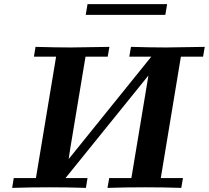

<svg xmlns="http://www.w3.org/2000/svg" viewBox="-20 -914 1016 934"><path d="M39.1 0 46.9 -47.9H154.8L252.9 -638.2H145L152.8 -686Q255.9 -683.1 324.2 -683.1L512.2 -686L503.9 -638.2H396L321.8 -191.9L314 -140.1L715.8 -638.2H608.9L617.2 -686Q720.2 -683.1 788.1 -683.1L976.1 -686L967.8 -638.2H859.9L762.2 -47.9H870.1L861.8 0Q774.9 -2.9 686 -2.9Q594.2 -2.9 502.9 0L511.2 -47.9H619.1L702.1 -546.9L298.8 -47.9H405.8L397.9 0Q311 -2.9 222.2 -2.9Q129.9 -2.9 39.1 0ZM397 -841.8 405.8 -894H793L784.2 -841.8Z"/></svg>

Font: CMU Serif Extra
Style: BoldSlanted
Weight: 700
Italic angle: -9.46001°
Version: Version 0.7.0